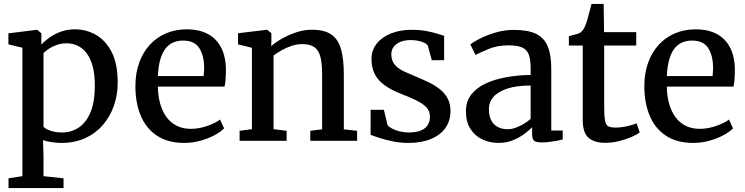

<svg xmlns="http://www.w3.org/2000/svg" viewBox="-20 -720 3810 982"><path d="M23.5 242V192L94.5 181V-476L23 -493V-549.5L168.5 -567.5H170.5L191.5 -550V-491.5Q207.5 -509.5 232.5 -527.5Q257.5 -545.5 290.5 -557.8Q323.5 -570 363.5 -570Q420.5 -570 470.2 -542Q520 -514 551 -454Q582 -394 582 -297.5Q582 -234 562.2 -178.2Q542.5 -122.5 505.2 -79.8Q468 -37 414.8 -13Q361.5 11 294 11Q270.5 11 243.8 7Q217 3 200 -3L202.5 80.5V181L305 192V242ZM297.5 -42.5Q344 -42.5 382 -67.2Q420 -92 442.5 -144.8Q465 -197.5 465 -282.5Q465 -339.5 454 -380.5Q443 -421.5 423 -447.8Q403 -474 377 -486.2Q351 -498.5 321.5 -498.5Q294.5 -498.5 271.2 -490.5Q248 -482.5 230.2 -470.8Q212.5 -459 202.5 -448V-72Q210 -61.5 236.5 -52Q263 -42.5 297.5 -42.5Z M923 11Q838.5 11 782.8 -26Q727 -63 699.8 -128.5Q672.5 -194 672.5 -279.5Q672.5 -345.5 691.8 -399Q711 -452.5 746 -490.8Q781 -529 829.2 -549.5Q877.5 -570 934.5 -570Q1029 -570 1080.8 -518.5Q1132.5 -467 1135.5 -370.5Q1135.5 -340 1134 -317.2Q1132.5 -294.5 1128.5 -277H787.5Q788 -229.5 799.2 -189.8Q810.5 -150 831.5 -121.2Q852.5 -92.5 883.8 -76.8Q915 -61 955.5 -61Q997.5 -61 1040.2 -76Q1083 -91 1105.5 -108.5L1126 -63.5Q1108 -45 1076.2 -28Q1044.5 -11 1004.5 0Q964.5 11 923 11ZM787.5 -331H1021.5Q1022.5 -339.5 1023.2 -352Q1024 -364.5 1024 -374Q1024 -434.5 999.5 -473.5Q975 -512.5 916.5 -512.5Q890 -512.5 867.8 -503.5Q845.5 -494.5 828.2 -473.8Q811 -453 800.5 -418Q790 -383 787.5 -331Z M1268.5 -59.5V-475.5L1197.5 -493V-550L1343.5 -567.5H1346.5L1368 -550V-508.5L1367 -484Q1389 -503.5 1422.8 -522.8Q1456.5 -542 1496.2 -555Q1536 -568 1575 -568Q1638 -568 1673.5 -544.2Q1709 -520.5 1723.8 -470Q1738.5 -419.5 1738.5 -339.5V-58.5L1806.5 -51V0H1567V-51L1627.5 -58.5V-339Q1627.5 -393 1619.2 -427.5Q1611 -462 1588.8 -478.2Q1566.5 -494.5 1524.5 -494.5Q1498.5 -494.5 1471.5 -485.5Q1444.5 -476.5 1420.5 -463Q1396.5 -449.5 1379 -436V-59.5L1446 -51V0H1205.5V-51Z M2068.5 11Q2029.5 11 1991.5 3.5Q1953.5 -4 1923 -13.8Q1892.5 -23.5 1875.5 -30.5V-158.5H1943.5L1962 -80.5Q1968.5 -71.5 1985 -62.5Q2001.5 -53.5 2024 -48Q2046.5 -42.5 2070.5 -42.5Q2109.5 -42.5 2133.2 -52.8Q2157 -63 2168 -81Q2179 -99 2179 -123Q2179 -151.5 2160.8 -171Q2142.5 -190.5 2108.5 -207Q2074.5 -223.5 2026.5 -242Q1978.5 -261 1945.8 -285Q1913 -309 1896.5 -341.5Q1880 -374 1880 -419Q1880 -463.5 1906.8 -497Q1933.5 -530.5 1980 -549Q2026.5 -567.5 2084.5 -567.5Q2128.5 -567.5 2161 -561.2Q2193.5 -555 2216 -547.8Q2238.5 -540.5 2251.5 -537V-412H2188.5L2168 -486.5Q2163.5 -494.5 2150.5 -501Q2137.5 -507.5 2119.8 -511.2Q2102 -515 2082.5 -515Q2052 -515.5 2029 -506.2Q2006 -497 1993.8 -480.8Q1981.5 -464.5 1981.5 -442.5Q1981.5 -408.5 2000.2 -387.8Q2019 -367 2048.8 -353.5Q2078.5 -340 2111.5 -326.5Q2144 -313 2174.8 -298Q2205.5 -283 2230.2 -263.2Q2255 -243.5 2269.5 -216.5Q2284 -189.5 2284 -151.5Q2284 -103 2258.8 -66.5Q2233.5 -30 2185 -9.5Q2136.5 11 2068.5 11Z M2530.5 11Q2485.5 11 2447.5 -6.8Q2409.5 -24.5 2386.2 -60.5Q2363 -96.5 2363 -151Q2363 -201 2390 -236Q2417 -271 2463.8 -292.8Q2510.5 -314.5 2570 -325.2Q2629.5 -336 2694 -336.5V-371Q2694 -415 2684.8 -440.5Q2675.5 -466 2651 -477Q2626.5 -488 2581.5 -488Q2523.5 -488 2479.8 -469.8Q2436 -451.5 2412 -439L2385.5 -493Q2396 -502 2429.2 -519.8Q2462.5 -537.5 2509.8 -552.2Q2557 -567 2609.5 -567Q2680.5 -567 2722 -546.8Q2763.5 -526.5 2781.5 -482.8Q2799.5 -439 2799.5 -369.5V-52.5H2858V-6.5Q2847 -3.5 2828.2 0Q2809.5 3.5 2788.8 6Q2768 8.5 2751 8.5Q2723.5 8.5 2712.5 0.5Q2701.5 -7.5 2701.5 -37.5V-69Q2689 -56 2664.8 -37.2Q2640.5 -18.5 2606.2 -3.8Q2572 11 2530.5 11ZM2577 -59Q2603 -59 2636 -74.5Q2669 -90 2694 -112V-282.5Q2621 -282.5 2573.5 -266.5Q2526 -250.5 2503.2 -223.8Q2480.5 -197 2480.5 -163Q2480.5 -126.5 2493 -103.5Q2505.5 -80.5 2527.2 -69.8Q2549 -59 2577 -59Z M3075 10.5Q3020 10.5 2990.2 -15.2Q2960.5 -41 2960.5 -106V-487H2889.5V-535Q2900 -538 2912 -541Q2924 -544 2934.5 -547.2Q2945 -550.5 2950 -554.5Q2956 -559.5 2960 -564.5Q2964 -569.5 2967.8 -576.2Q2971.5 -583 2975 -593Q2980 -605 2985.8 -626Q2991.5 -647 2997 -667.8Q3002.5 -688.5 3005.5 -700H3067.5L3069.5 -555.5H3234V-487H3070V-184Q3070 -130 3074.2 -105.2Q3078.5 -80.5 3091 -74Q3103.5 -67.5 3129 -67.5Q3157 -67.5 3188.2 -74.8Q3219.5 -82 3236 -89L3252 -43Q3236 -30.5 3207.8 -18.5Q3179.5 -6.5 3144.8 2Q3110 10.5 3075 10.5Z M3526 11Q3441.5 11 3385.8 -26Q3330 -63 3302.8 -128.5Q3275.5 -194 3275.5 -279.5Q3275.5 -345.5 3294.8 -399Q3314 -452.5 3349 -490.8Q3384 -529 3432.2 -549.5Q3480.5 -570 3537.5 -570Q3632 -570 3683.8 -518.5Q3735.5 -467 3738.5 -370.5Q3738.5 -340 3737 -317.2Q3735.5 -294.5 3731.5 -277H3390.5Q3391 -229.5 3402.2 -189.8Q3413.5 -150 3434.5 -121.2Q3455.5 -92.5 3486.8 -76.8Q3518 -61 3558.5 -61Q3600.5 -61 3643.2 -76Q3686 -91 3708.5 -108.5L3729 -63.5Q3711 -45 3679.2 -28Q3647.5 -11 3607.5 0Q3567.5 11 3526 11ZM3390.5 -331H3624.5Q3625.5 -339.5 3626.2 -352Q3627 -364.5 3627 -374Q3627 -434.5 3602.5 -473.5Q3578 -512.5 3519.5 -512.5Q3493 -512.5 3470.8 -503.5Q3448.5 -494.5 3431.2 -473.8Q3414 -453 3403.5 -418Q3393 -383 3390.5 -331Z"/></svg>

Font: Merriweather Medium
Style: Regular
Weight: 500
Version: Version 2.100